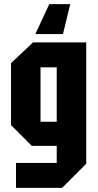

<svg xmlns="http://www.w3.org/2000/svg" viewBox="-20 -764 471 924"><path d="M57 140V20H253V-62H133L33 -162V-460L139 -560H395V24L279 140ZM175 -440V-178H253V-440ZM318 -744 283 -600H150L217 -744Z"/></svg>

Font: Tektur Condensed SemiBold
Style: Regular
Weight: 600
Width: 3
Designer: Adam Jagosz
Foundry: Adam Jagosz
Version: Version 1.005;gftools[0.9.30]